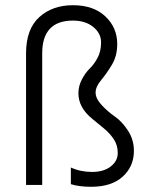

<svg xmlns="http://www.w3.org/2000/svg" viewBox="-20 -710 566 737"><path d="M494 -131Q494 -71 451 -32Q408 7 330 7Q284 7 252 -3V-67Q289 -50 333.5 -50Q378 -50 405 -71Q432 -92 432 -122.5Q432 -153 416.5 -176Q401 -199 379 -217Q357 -235 334 -254Q281 -297 281 -352Q281 -380 294.5 -405.5Q308 -431 324.5 -447Q341 -463 354.5 -488Q368 -513 368 -547.5Q368 -582 338 -606.5Q308 -631 260 -631Q142 -631 142 -505V0H80V-505Q80 -598 130.5 -644Q181 -690 260 -690Q339 -690 384.5 -647Q430 -604 430 -541Q430 -495 409 -460.5Q388 -426 367.5 -401.5Q347 -377 347 -354.5Q347 -332 370 -307Q393 -282 420.5 -263Q448 -244 471 -209Q494 -174 494 -131Z"/></svg>

Font: Hind Mysuru Light
Style: Regular
Weight: 300
Designer: Manushi Parikh, Hitesh Malaviya
Foundry: Indian Type Foundry
Version: Version 0.703;PS 1.0;hotconv 1.0.86;makeotf.lib2.5.63406